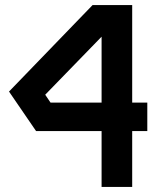

<svg xmlns="http://www.w3.org/2000/svg" viewBox="-20 -736 640 756"><path d="M344.5 -716 15.5 -375.5 122 -220H380V0H500.5V-220H560V-332H500.5V-716ZM158 -363 380 -591.5V-332H179Z"/></svg>

Font: Kode Mono
Style: Regular
Weight: 400
Monospace: yes
Designer: Isa Ozler
Foundry: Kadena LLC
Version: Version 1.000;gftools[0.9.28]